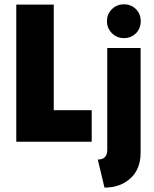

<svg xmlns="http://www.w3.org/2000/svg" viewBox="-20 -646 700 875"><path d="M54.2 0V-625H225V-143.8H397.9V0ZM456.2 209 425.7 81.2Q447.2 81.2 458 70.1Q468.8 59 468.8 36.8V-427.1H620.8V49.3Q620.8 125 574.3 167Q527.8 209 456.2 209ZM544.4 -472.2Q522.9 -472.2 505.6 -482.6Q488.2 -493.1 477.8 -510.4Q467.4 -527.8 467.4 -549.3Q467.4 -571.5 477.8 -588.9Q488.2 -606.2 505.6 -616.3Q522.9 -626.4 544.4 -626.4Q566.7 -626.4 584 -616.3Q601.4 -606.2 611.5 -588.9Q621.5 -571.5 621.5 -549.3Q621.5 -527.8 611.5 -510.1Q601.4 -492.4 584 -482.3Q566.7 -472.2 544.4 -472.2Z"/></svg>

Font: Afacad Flux ExtraBold
Style: Regular
Weight: 800
Designer: Kristian Moeller
Foundry: Dicotype
Version: Version 1.100